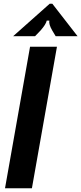

<svg xmlns="http://www.w3.org/2000/svg" viewBox="-20 -1015 438 1035"><path d="M152 0H7L142 -763H287ZM51 -820 248 -995H262L398 -820H280L262 -850Q242 -884 246 -904H232Q228 -884 198 -850L169 -820Z"/></svg>

Font: Open Sauce Sans
Style: Bold Italic
Weight: 700
Italic angle: -10°
Designer: Alfredo Marco Pradil
Foundry: Creative Sauce Fz LLC
Version: Version 1.477